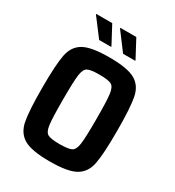

<svg xmlns="http://www.w3.org/2000/svg" viewBox="-208 -998 1025 1126"><g transform="rotate(30 304.5 -435.0)"><path d="M51 -344Q51 -502 64.5 -569.5Q78 -637 130 -666.5Q182 -696 304 -696Q426 -696 478.5 -666.5Q531 -637 544.5 -569Q558 -501 558 -344Q558 -187 544.5 -119.5Q531 -52 478.5 -22Q426 8 304 8Q182 8 130 -22Q78 -52 64.5 -119.5Q51 -187 51 -344ZM418 -344Q418 -468 412 -512Q406 -556 385 -567.5Q364 -579 304 -579Q244 -579 223.5 -567.5Q203 -556 197 -512.5Q191 -469 191 -344Q191 -219 197 -175.5Q203 -132 223.5 -120.5Q244 -109 304 -109Q364 -109 385 -120.5Q406 -132 412 -176Q418 -220 418 -344ZM281 -754H200L109 -874V-878H217L281 -758ZM444 -754H362L272 -874V-878H380L444 -758Z"/></g></svg>

Font: Saira Semi Condensed SemiBold
Style: Regular
Weight: 600
Width: 4
Designer: Hector Gatti with collaboration of the Omnibus-Type team
Foundry: Omnibus-Type
Version: Version 1.001; ttfautohint (v1.8)